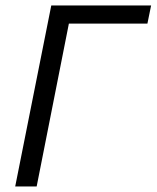

<svg xmlns="http://www.w3.org/2000/svg" viewBox="-20 -676 568 696"><path d="M35.1 0 165.9 -656.3H527.8L514.4 -590.5H229.7L112.9 0Z"/></svg>

Font: Source Sans 3 VF
Style: Italic
Weight: 200
Italic angle: -11°
Designer: Paul D. Hunt
Foundry: Adobe Systems Incorporated
Version: Version 3.042;hotconv 1.0.118;makeotfexe 2.5.65603